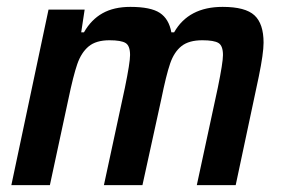

<svg xmlns="http://www.w3.org/2000/svg" viewBox="-20 -538 818 558"><path d="M121 -510H226L216 -444H224Q245 -481 278 -499.5Q311 -518 359 -518Q418 -518 444.5 -500.5Q471 -483 478 -444H486Q528 -518 627 -518Q693 -518 719.5 -493.5Q746 -469 746 -414Q746 -383 732 -315L665 0H552L613 -283Q628 -356 628 -378Q628 -405 615 -413Q602 -421 568 -421Q529 -421 507.5 -404Q486 -387 474.5 -353.5Q463 -320 449 -251L394 0H282L343 -283Q358 -356 358 -378Q358 -405 345 -413Q332 -421 298 -421Q259 -421 237.5 -403Q216 -385 204.5 -351.5Q193 -318 179 -251L125 0H13Z"/></svg>

Font: Saira Semi Condensed Medium
Style: Italic
Weight: 500
Width: 4
Italic angle: -12°
Designer: Hector Gatti with collaboration of the Omnibus-Type team
Foundry: Omnibus-Type
Version: Version 1.001; ttfautohint (v1.8)